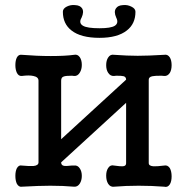

<svg xmlns="http://www.w3.org/2000/svg" viewBox="-20 -740 756 762"><path d="M132.8 -419.9Q132.8 -434.6 112.3 -438.5Q95.7 -442.4 66.4 -438.5Q53.7 -437.5 46.9 -451.2Q41 -463.9 41 -481.4Q41 -500 46.9 -511.7Q53.7 -524.4 66.4 -522.5Q127 -517.6 181.6 -517.6Q239.3 -517.6 274.4 -522.5Q288.1 -525.4 296.9 -512.7Q304.7 -501 304.7 -482.4Q304.7 -464.8 296.9 -452.1Q288.1 -437.5 274.4 -438.5L265.6 -439.5Q241.2 -439.5 233.4 -436.5Q222.7 -433.6 222.7 -419.9V-187.5L480.5 -423.8Q480.5 -434.6 470.7 -437.5Q463.9 -439.5 441.4 -439.5L432.6 -438.5Q418 -437.5 409.2 -451.2Q401.4 -462.9 401.4 -481.4Q401.4 -500 409.2 -511.7Q418 -525.4 432.6 -522.5Q486.3 -518.6 526.4 -518.6Q567.4 -518.6 631.8 -522.5Q645.5 -525.4 654.3 -511.7Q661.1 -500 661.1 -481.4Q661.1 -462.9 654.3 -451.2Q645.5 -437.5 631.8 -438.5L621.1 -439.5Q593.8 -439.5 585 -437.5Q570.3 -434.6 570.3 -423.8V-91.8Q570.3 -82 587.9 -80.1Q601.6 -79.1 631.8 -83Q645.5 -85.9 654.3 -72.3Q661.1 -59.6 661.1 -40Q661.1 -20.5 654.3 -8.8Q645.5 4.9 631.8 1Q582 -2.9 530.3 -2.9Q479.5 -2.9 432.6 1Q418 2.9 409.2 -10.7Q401.4 -23.4 401.4 -43Q401.4 -61.5 409.2 -73.2Q418 -86.9 432.6 -83Q460 -79.1 467.8 -80.1Q480.5 -81.1 480.5 -91.8V-332L222.7 -95.7Q222.7 -84 233.4 -82Q240.2 -80.1 264.6 -83H274.4Q288.1 -85 296.9 -71.3Q304.7 -59.6 304.7 -42Q304.7 -24.4 296.9 -11.7Q288.1 2 274.4 1Q230.5 -2.9 179.7 -2.9Q136.7 -2.9 66.4 1Q54.7 2.9 46.9 -10.7Q41 -23.4 41 -42Q41 -60.5 46.9 -72.3Q54.7 -85.9 66.4 -83Q98.6 -80.1 112.3 -81.1Q132.8 -83 132.8 -95.7ZM303.7 -669.9Q314.5 -693.4 305.7 -707Q297.9 -718.8 278.3 -719.7Q260.7 -721.7 245.1 -713.9Q229.5 -706.1 229.5 -693.4Q229.5 -645.5 263.7 -619.1Q300.8 -589.8 375 -589.8Q446.3 -589.8 483.4 -619.1Q517.6 -645.5 517.6 -693.4Q517.6 -706.1 501 -713.9Q485.4 -721.7 467.8 -719.7Q448.2 -718.8 440.4 -707Q430.7 -693.4 441.4 -669.9Q452.1 -648.4 435.5 -637.7Q419.9 -627.9 375 -627.9Q326.2 -627.9 309.6 -637.7Q291 -648.4 303.7 -669.9Z"/></svg>

Font: Gungsuh
Style: Regular
Weight: 400
Version: Version 2.21